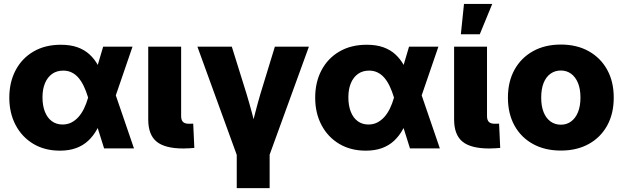

<svg xmlns="http://www.w3.org/2000/svg" viewBox="-20 -762 3200 986"><path d="M287.6 11.7Q209.5 11.7 150.9 -23.4Q92.3 -58.6 60.1 -120.1Q27.8 -181.6 27.8 -260.3Q27.8 -339.8 60.1 -401.1Q92.3 -462.4 151.9 -497.3Q211.4 -532.2 292.5 -532.2Q341.3 -532.2 377.7 -519.3Q414.1 -506.3 439.9 -482.4Q465.8 -458.5 483.4 -426.3Q501 -394 512.2 -356H543.5L571.8 -280.8L668 0H514.6L432.1 -262.2Q422.4 -294.4 410.2 -319.8Q397.9 -345.2 382.8 -362.8Q367.7 -380.4 348.1 -389.9Q328.6 -399.4 304.7 -399.4Q271.5 -399.4 247.8 -382.6Q224.1 -365.7 211.2 -335.2Q198.2 -304.7 198.2 -262.2Q198.2 -219.2 210.7 -188Q223.1 -156.7 246.3 -139.6Q269.5 -122.6 301.3 -122.6Q326.2 -122.6 346.4 -132.8Q366.7 -143.1 383.1 -161.4Q399.4 -179.7 411.6 -204.8Q423.8 -230 432.1 -259.3L509.8 -522.5H660.6L570.3 -259.3L541.5 -172.4H509.3Q496.6 -131.3 478 -97.7Q459.5 -64 433.1 -39.3Q406.7 -14.6 370.8 -1.5Q335 11.7 287.6 11.7Z M921.4 0.5Q827.1 0.5 784.2 -34.7Q741.2 -69.8 741.2 -148.9V-522.5H910.2V-166Q910.2 -145.5 919.7 -136Q929.2 -126.5 949.7 -126.5Q956.1 -126.5 961.9 -126.7Q967.8 -127 972.2 -127L978 -2.4Q965.8 -1.5 951.7 -0.5Q937.5 0.5 921.4 0.5Z M1201.2 48.3 993.7 -522.5H1170.4L1246.6 -278.3Q1261.7 -228 1275.1 -177.5Q1288.6 -127 1301.8 -75.2H1263.7Q1276.4 -127 1289.3 -177.5Q1302.2 -228 1316.9 -278.3L1391.6 -522.5H1566.4L1358.9 48.3ZM1195.8 204.1V-1.5H1364.7V204.1Z M1858.4 11.7Q1780.3 11.7 1721.7 -23.4Q1663.1 -58.6 1630.9 -120.1Q1598.6 -181.6 1598.6 -260.3Q1598.6 -339.8 1630.9 -401.1Q1663.1 -462.4 1722.7 -497.3Q1782.2 -532.2 1863.3 -532.2Q1912.1 -532.2 1948.5 -519.3Q1984.9 -506.3 2010.7 -482.4Q2036.6 -458.5 2054.2 -426.3Q2071.8 -394 2083 -356H2114.3L2142.6 -280.8L2238.8 0H2085.4L2002.9 -262.2Q1993.2 -294.4 1981 -319.8Q1968.8 -345.2 1953.6 -362.8Q1938.5 -380.4 1918.9 -389.9Q1899.4 -399.4 1875.5 -399.4Q1842.3 -399.4 1818.6 -382.6Q1794.9 -365.7 1782 -335.2Q1769 -304.7 1769 -262.2Q1769 -219.2 1781.5 -188Q1793.9 -156.7 1817.1 -139.6Q1840.3 -122.6 1872.1 -122.6Q1897 -122.6 1917.2 -132.8Q1937.5 -143.1 1953.9 -161.4Q1970.2 -179.7 1982.4 -204.8Q1994.6 -230 2002.9 -259.3L2080.6 -522.5H2231.4L2141.1 -259.3L2112.3 -172.4H2080.1Q2067.4 -131.3 2048.8 -97.7Q2030.3 -64 2003.9 -39.3Q1977.5 -14.6 1941.7 -1.5Q1905.8 11.7 1858.4 11.7Z M2492.2 0.5Q2397.9 0.5 2355 -34.7Q2312 -69.8 2312 -148.9V-522.5H2481V-166Q2481 -145.5 2490.5 -136Q2500 -126.5 2520.5 -126.5Q2526.9 -126.5 2532.7 -126.7Q2538.6 -127 2543 -127L2548.8 -2.4Q2536.6 -1.5 2522.5 -0.5Q2508.3 0.5 2492.2 0.5ZM2346.7 -585.9 2362.8 -741.7H2507.8L2443.8 -585.9Z M2860.4 11.2Q2778.3 11.2 2717 -22.5Q2655.8 -56.2 2622.1 -117.2Q2588.4 -178.2 2588.4 -260.7Q2588.4 -342.8 2622.1 -403.8Q2655.8 -464.8 2717 -499Q2778.3 -533.2 2860.4 -533.2Q2942.4 -533.2 3003.4 -499Q3064.5 -464.8 3098.1 -403.8Q3131.8 -342.8 3131.8 -260.7Q3131.8 -178.2 3098.1 -117.2Q3064.5 -56.2 3003.4 -22.5Q2942.4 11.2 2860.4 11.2ZM2860.4 -121.6Q2890.1 -121.6 2912.8 -138.2Q2935.5 -154.8 2948.2 -186Q2960.9 -217.3 2960.9 -260.7Q2960.9 -305.2 2948.2 -335.9Q2935.5 -366.7 2912.8 -383.3Q2890.1 -399.9 2860.4 -399.9Q2830.1 -399.9 2807.1 -383.5Q2784.2 -367.2 2771.7 -336.2Q2759.3 -305.2 2759.3 -260.7Q2759.3 -216.8 2771.7 -185.8Q2784.2 -154.8 2807.1 -138.2Q2830.1 -121.6 2860.4 -121.6Z"/></svg>

Font: Inter 28pt ExtraBold
Style: Regular
Weight: 800
Designer: Rasmus Andersson
Foundry: rsms
Version: Version 4.001;git-66647c0bb